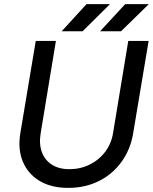

<svg xmlns="http://www.w3.org/2000/svg" viewBox="-20 -899 746 934"><path d="M312 15Q229 15 172.5 -19Q116 -53 91 -113Q66 -173 79 -252H178Q169 -199 183.5 -159.5Q198 -120 232.5 -98Q267 -76 317 -76Q371 -76 416.5 -98.5Q462 -121 492 -161Q522 -201 530 -252H628Q615 -172 571 -111.5Q527 -51 460.5 -18Q394 15 312 15ZM79 -252 154 -700H252L178 -252ZM530 -252 604 -700H703L628 -252ZM467 -747 589 -879H704L569 -747ZM280 -747 401 -879H515L382 -747Z"/></svg>

Font: Figtree Light Medium
Style: Italic
Weight: 500
Italic angle: -9.5°
Version: Version 2.000